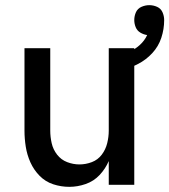

<svg xmlns="http://www.w3.org/2000/svg" viewBox="-20 -717 657 745"><path d="M249 8Q281 8 312.5 -3Q344 -14 366.5 -38Q389 -62 402 -92V0H501V-530H402V-210Q402 -186 396 -161.5Q390 -137 375 -117Q360 -97 336.5 -88Q313 -79 288 -79Q264 -79 240.5 -88Q217 -97 201.5 -117Q186 -137 180.5 -161.5Q175 -186 175 -210V-530H75V-210Q75 -179 80 -147.5Q85 -116 98 -87Q111 -58 133.5 -35Q156 -12 186.5 -2Q217 8 249 8ZM451 -443Q485 -453 516 -469Q547 -485 571 -511Q595 -537 606 -570.5Q617 -604 617 -639Q617 -655 610.5 -669.5Q604 -684 589.5 -690.5Q575 -697 559 -697Q544 -697 529 -690.5Q514 -684 507.5 -669.5Q501 -655 501 -639Q501 -625 506.5 -611.5Q512 -598 524.5 -590.5Q537 -583 551 -581Q541 -559 522 -542Q503 -525 480 -515Q457 -505 433 -499Z"/></svg>

Font: Iosevka Sparkle Medium
Style: Regular
Weight: 500
Designer: Belleve Invis
Foundry: Belleve Invis
Version: Version 4.5.0; ttfautohint (v1.8.3)